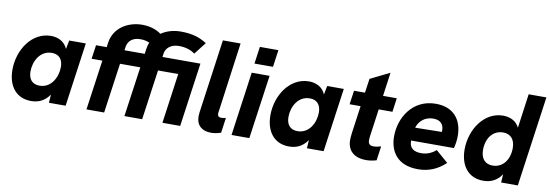

<svg xmlns="http://www.w3.org/2000/svg" viewBox="-55 -1079 4179 1460"><g transform="rotate(10 2035.0 -349.0)"><path d="M215 10.5C262 10.5 315 -3.5 356.5 -64L352 0H481L550 -493H422L408.5 -425.5C386 -479.5 335.5 -503.5 280 -503.5C133.5 -503.5 35 -354.5 35 -200C35 -76 98.5 10.5 215 10.5ZM172.5 -210C172.5 -289.5 218 -377.5 309.5 -377.5C364 -377.5 394.5 -342.5 394.5 -283.5C394.5 -205.5 349.5 -115.5 258 -115.5C203 -115.5 172.5 -150.5 172.5 -210Z M642 0H778.5L833 -386H989.5L935 0H1072L1126.5 -386H1282.5L1228.5 0H1365.5L1435 -493H1142L1145.5 -520C1150.5 -559 1185.5 -597 1251.5 -597C1302.5 -597 1342.5 -584 1375.5 -560L1448 -653.5C1393 -688.5 1337.5 -707.5 1246.5 -707.5C1195 -707.5 1142 -695 1095.5 -663.5C1057 -693 1002.5 -707.5 949.5 -707.5C839.5 -707.5 732.5 -645.5 716 -528L711.5 -493H629L613.5 -386H696.5ZM848.5 -493 852 -518C858 -562.5 890.5 -597 954.5 -597C984.5 -597 1009.5 -590 1025 -582C1018.5 -576 1012.5 -546.5 1010 -530L1005 -493Z M1603 10.5C1621 10.5 1650 8 1681 -3L1697.5 -120C1686 -117 1673.5 -115 1662 -115C1645.5 -115 1633.5 -121 1633.5 -142C1633.5 -148.5 1634.5 -157.5 1636.5 -167.5L1709 -697H1572.5L1492.5 -125.5C1491.5 -115.5 1490.5 -105.5 1490.5 -97C1490.5 -24.5 1537.5 10.5 1603 10.5Z M1762 0H1899.5L1969 -493H1831ZM1839.5 -565H1982.5L2001 -697H1858Z M2207 10.5C2254 10.5 2307 -3.5 2348.5 -64L2344 0H2473L2542 -493H2414L2400.5 -425.5C2378 -479.5 2327.5 -503.5 2272 -503.5C2125.5 -503.5 2027 -354.5 2027 -200C2027 -76 2090.5 10.5 2207 10.5ZM2164.5 -210C2164.5 -289.5 2210 -377.5 2301.5 -377.5C2356 -377.5 2386.5 -342.5 2386.5 -283.5C2386.5 -205.5 2341.5 -115.5 2250 -115.5C2195 -115.5 2164.5 -150.5 2164.5 -210Z M2800 10.5C2826 10.5 2853.5 7 2882 -2L2897.5 -112C2876 -106 2859 -102 2840.5 -102C2809 -102 2798.5 -116 2798.5 -144C2798.5 -158 2800.5 -171 2802.5 -186L2830.5 -386H2936.5L2951 -493H2845L2870.5 -676L2721 -602L2705.5 -493H2621L2605.5 -386H2690.5L2660.5 -170.5C2657.5 -143 2656.5 -131 2656.5 -120.5C2656.5 -26 2723.5 10.5 2800 10.5Z M3202 10.5C3283.5 10.5 3353 -17.5 3414 -75.5L3319 -158C3285.5 -128 3246.5 -114 3205.5 -114C3149 -114 3121 -137 3115.5 -175.5C3114.5 -182 3114 -188 3114 -195.5H3445C3453 -228.5 3457.5 -257 3457.5 -291.5C3457.5 -415 3390 -503.5 3252 -503.5C3074.5 -503.5 2981 -352 2981 -204.5C2981 -89 3043 10.5 3202 10.5ZM3127.5 -297C3139 -338.5 3178.5 -389 3253 -389C3311.5 -389 3333.5 -354 3333.5 -313.5C3333.5 -309 3333.5 -304.5 3333 -300.5Z M3706.5 10.5C3753.5 10.5 3806.5 -3.5 3848 -64L3843.5 0H3972.5L4070.5 -697H3933.5L3897 -432.5C3873.5 -481.5 3825 -503.5 3771.5 -503.5C3625 -503.5 3526.5 -354.5 3526.5 -200C3526.5 -76 3590 10.5 3706.5 10.5ZM3665 -220C3665 -313 3716 -377.5 3794 -377.5C3851.5 -377.5 3885.5 -338.5 3885.5 -273C3885.5 -181.5 3834.5 -115.5 3756.5 -115.5C3698.5 -115.5 3665 -154 3665 -220Z"/></g></svg>

Font: HK Grotesk ExtraBold
Style: Italic
Weight: 800
Italic angle: -16°
Designer: Alfredo Marco Pradil
Foundry: Hanken Design Co.
Version: Version 3.001;FEAKit 1.0